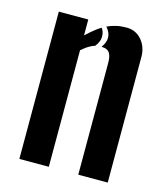

<svg xmlns="http://www.w3.org/2000/svg" viewBox="-98 -710 681 787"><g transform="rotate(15 242.0 -317.0)"><path d="M244.1 -606.9Q233.4 -600.6 221.9 -591.8Q210.4 -583 202.4 -575.9Q194.3 -568.8 182.1 -557.6V-625H57.1V0H182.1V-494.6Q193.4 -503.9 199 -508.3Q204.6 -512.7 215.6 -519Q226.6 -525.4 237.3 -528.3Q246.1 -539.1 250.7 -550.5Q255.4 -562 254.6 -577.1Q253.9 -592.3 244.1 -606.9ZM263.7 -531.2Q277.3 -530.8 286.1 -526.6Q294.9 -522.5 299.6 -513.7Q304.2 -504.9 305.7 -494.6Q307.1 -484.4 307.1 -468.8V0H432.1V-532.7Q432.1 -575.2 407.2 -604.5Q382.3 -633.8 342.3 -633.8Q318.8 -633.8 298.8 -629.2Q278.8 -624.5 261.2 -616.2Q296.9 -576.2 263.7 -531.2Z"/></g></svg>

Font: Oswald
Style: Stencbab
Weight: 400
Designer: Mathieu Le Lay
Foundry: Mathieu Le Lay
Version: Version 1.000